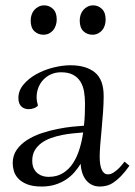

<svg xmlns="http://www.w3.org/2000/svg" viewBox="-20 -679 498 709"><path d="M26.9 -76.2Q26.9 -105 41.7 -126Q56.6 -147 80.3 -162.1Q104 -177.2 133.3 -187Q162.6 -196.8 191.9 -202.6Q221.2 -208.5 247.3 -211.2Q273.4 -213.9 290 -214.8Q292.5 -236.8 293.2 -257.3Q293.9 -277.8 293.9 -295.9Q293.9 -318.8 290.5 -339.8Q287.1 -360.8 277.3 -377Q267.6 -393.1 250.2 -402.6Q232.9 -412.1 205.1 -412.1Q185.5 -412.1 168.9 -404.8Q152.3 -397.5 140.4 -385Q128.4 -372.6 121.8 -355.7Q115.2 -338.9 115.2 -319.8Q115.2 -312.5 116.5 -304.9Q117.7 -297.4 120.1 -289.1Q114.7 -282.7 105.2 -279.3Q95.7 -275.9 85.9 -275.9Q78.6 -275.9 71.8 -278.1Q64.9 -280.3 59.6 -285.2Q54.2 -290 51 -297.9Q47.9 -305.7 47.9 -316.9Q47.9 -344.2 66.7 -366.7Q85.4 -389.2 114 -405Q142.6 -420.9 176.3 -429.4Q210 -438 240.2 -438Q297.9 -438 330.3 -411.6Q362.8 -385.3 362.8 -324.2Q362.8 -297.9 360.6 -266.4Q358.4 -234.9 355.5 -204.1Q352.5 -173.3 350.3 -145.8Q348.1 -118.2 348.1 -100.1Q348.1 -69.3 355.7 -52.2Q363.3 -35.2 378.9 -35.2Q388.2 -35.2 397.5 -40.8Q406.7 -46.4 415 -54Q423.3 -61.5 429.7 -69.6Q436 -77.6 439.9 -82L458 -66.9Q440.9 -43 426.3 -28.1Q411.6 -13.2 398.4 -4.6Q385.3 3.9 373 6.8Q360.8 9.8 349.1 9.8Q331.1 9.8 317.9 2.7Q304.7 -4.4 296.1 -16.1Q287.6 -27.8 283 -43Q278.3 -58.1 277.8 -74.2Q268.1 -58.1 254.9 -43Q241.7 -27.8 224.1 -16.1Q206.5 -4.4 184.1 2.7Q161.6 9.8 133.8 9.8Q100.6 9.8 79.6 1.2Q58.6 -7.3 46.9 -20.3Q35.2 -33.2 31 -48.3Q26.9 -63.5 26.9 -76.2ZM159.2 -25.9Q190.4 -25.9 212.6 -39.8Q234.9 -53.7 249.8 -76.7Q264.6 -99.6 273.7 -129.2Q282.7 -158.7 287.1 -189.9Q270.5 -188.5 250 -186.5Q229.5 -184.6 208.7 -180.4Q188 -176.3 168.2 -169.2Q148.4 -162.1 133.1 -150.9Q117.7 -139.6 108.4 -123.8Q99.1 -107.9 99.1 -85.9Q99.1 -67.4 105.2 -55.9Q111.3 -44.4 120.6 -37.6Q129.9 -30.8 140.1 -28.3Q150.4 -25.9 159.2 -25.9ZM140.1 -550.8Q120.6 -550.8 106.9 -563.7Q93.3 -576.7 93.3 -603Q93.3 -614.3 96.7 -624.5Q100.1 -634.8 106.7 -642.3Q113.3 -649.9 122.6 -654.5Q131.8 -659.2 143.6 -659.2Q162.1 -659.2 175.8 -646Q189.5 -632.8 189.5 -606.9Q189.5 -595.7 186 -585.4Q182.6 -575.2 176.5 -567.6Q170.4 -560.1 161.1 -555.4Q151.9 -550.8 140.1 -550.8ZM321.3 -550.8Q301.8 -550.8 288.1 -563.7Q274.4 -576.7 274.4 -603Q274.4 -614.3 277.8 -624.5Q281.2 -634.8 287.8 -642.3Q294.4 -649.9 303.5 -654.5Q312.5 -659.2 324.2 -659.2Q342.8 -659.2 356.4 -646Q370.1 -632.8 370.1 -606.9Q370.1 -595.7 366.9 -585.4Q363.8 -575.2 357.4 -567.6Q351.1 -560.1 342 -555.4Q333 -550.8 321.3 -550.8Z"/></svg>

Font: Simonetta
Style: Regular
Weight: 400
Designer: Gayaneh Bagdasaryan
Foundry: BrownFox
Version: Version 1.001